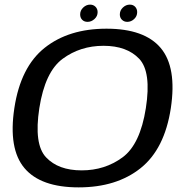

<svg xmlns="http://www.w3.org/2000/svg" viewBox="-20 -805 808 830"><path d="M320 5Q483.5 5 587.5 -77.8Q691.5 -160.5 718.5 -337.5Q745 -514 674.8 -597.5Q604.5 -681 440.5 -681Q277 -681 173 -598.2Q69 -515.5 42 -337.5Q15.5 -161.5 85.8 -78.2Q156 5 320 5ZM333 -68.5Q232 -68.5 179 -125Q126 -181.5 150 -337.5Q174.5 -494.5 250.8 -550.8Q327 -607 427.5 -607Q528.5 -607 581.8 -550.8Q635 -494.5 610.5 -337.5Q586 -181 509.8 -124.8Q433.5 -68.5 333 -68.5ZM358.5 -710.5Q375 -710.5 388.5 -722.8Q402 -735 402 -752.5Q402 -766.5 392.8 -775.8Q383.5 -785 369.5 -785Q353 -785 339.8 -772.5Q326.5 -760 326.5 -742.5Q326.5 -728.5 335.2 -719.5Q344 -710.5 358.5 -710.5ZM530 -710.5Q547 -710.5 560 -722.8Q573 -735 573 -752.5Q573 -766.5 564.2 -775.8Q555.5 -785 541 -785Q524.5 -785 511.2 -772.5Q498 -760 498 -742.5Q498 -728.5 507.2 -719.5Q516.5 -710.5 530 -710.5Z"/></svg>

Font: Anybody SemiExpanded
Style: Italic
Weight: 400
Width: 6
Italic angle: -10°
Version: Version 1.113;gftools[0.9.25]